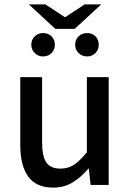

<svg xmlns="http://www.w3.org/2000/svg" viewBox="-20 -839 590 871"><path d="M221 12Q144 12 108 -38Q72 -88 72 -181V-489H171V-193Q171 -129 190.5 -101.5Q210 -74 254 -74Q289 -74 315.5 -91.5Q342 -109 374 -148V-489H473V0H391L383 -74H381Q348 -35 309.5 -11.5Q271 12 221 12ZM175 -583Q153 -583 137.5 -598.5Q122 -614 122 -636Q122 -659 137.5 -674Q153 -689 175 -689Q199 -689 214 -674Q229 -659 229 -636Q229 -614 214 -598.5Q199 -583 175 -583ZM375 -583Q352 -583 336.5 -598.5Q321 -614 321 -636Q321 -659 336.5 -674Q352 -689 375 -689Q398 -689 413 -674Q428 -659 428 -636Q428 -614 413 -598.5Q398 -583 375 -583ZM231 -708 111 -819H186L273 -762H277L364 -819H439L319 -708Z"/></svg>

Font: Source Sans 3 Medium
Style: Regular
Weight: 500
Designer: Paul D. Hunt
Foundry: Adobe
Version: Version 3.052;hotconv 1.1.0;makeotfexe 2.6.0